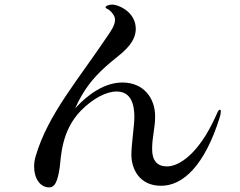

<svg xmlns="http://www.w3.org/2000/svg" viewBox="-20 -808 1040 833"><path d="M934 -332C927 -332 922 -317 916 -304C842 -139 756 -86 705 -86C661 -86 640 -112 640 -161C640 -216 653 -250 653 -304C653 -379 606 -450 511 -450C433 -450 361 -398 306 -338C315 -358 324 -376 334 -393C371 -457 417 -504 486 -559C522 -588 569 -627 569 -683C569 -755 496 -788 466 -788C451 -788 438 -782 438 -776C438 -769 452 -773 470 -747C476 -739 479 -731 479 -722C479 -699 462 -675 450 -657C319 -461 188 -312 135 -131C130 -116 128 -99 128 -85C128 -33 155 5 193 5C219 5 230 -22 239 -81C245 -125 245 -239 330 -327C382 -380 440 -411 486 -411C551 -411 563 -351 563 -300C563 -266 550 -179 550 -137C550 -76 584 -2 679 -2C774 -2 868 -90 933 -298C936 -306 938 -316 938 -324C938 -327 938 -332 934 -332Z"/></svg>

Font: Shippori Mincho OTF SemiBold
Style: Regular
Weight: 600
Designer: FONTDASU
Foundry: FONTDASU / Google Inc. / but / Adobe
Version: Version 3.300;hotconv 1.0.109;makeotfexe 2.5.65596